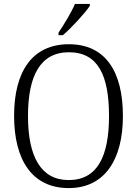

<svg xmlns="http://www.w3.org/2000/svg" viewBox="-20 -951 702 981"><path d="M279 -784V-771H301C347 -810 416 -886 439 -921V-931H363C344 -886 308 -828 279 -784ZM331 10C514 10 608 -134 608 -358C608 -588 517 -725 332 -725C145 -725 52 -586 52 -359C52 -134 144 10 331 10ZM331 -31C187 -31 123 -154 123 -358C123 -564 186 -684 332 -684C482 -684 537 -564 537 -358C537 -153 478 -31 331 -31Z"/></svg>

Font: Noto Serif Sinhala SemiCondensed Light
Style: Regular
Weight: 300
Width: 4
Designer: Jelle Bosma - Monotype Design Team
Foundry: Monotype Imaging Inc.
Version: Version 2.007